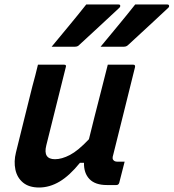

<svg xmlns="http://www.w3.org/2000/svg" viewBox="-20 -824 773 855"><path d="M364 -804H508Q515 -804 515.5 -798.5Q516 -793 510 -788Q464 -745 424 -708Q384 -671 333 -624Q326 -616 314 -616H210Q248 -662 287 -709Q326 -756 364 -804ZM582 -804H725Q732 -804 733 -798.5Q734 -793 728 -788Q682 -745 642 -708Q602 -671 551 -624Q543 -616 532 -616H428Q466 -662 505 -709Q544 -756 582 -804ZM149 -536H265Q277 -536 273 -525Q251 -437 229.5 -350.5Q208 -264 186 -176Q171 -115 225 -115Q255 -115 291.5 -134Q328 -153 376 -204Q388 -255 401 -304.5Q414 -354 428 -410Q442 -466 460 -536H573Q584 -536 581 -524Q557 -427 531.5 -324.5Q506 -222 484 -134Q478 -116 486 -110Q491 -104 504 -104H535Q529 -81 523 -57Q517 -33 511 -10Q508 0 498 0H456Q404 0 378.5 -26.5Q353 -53 354 -99H336Q290 -42 245.5 -15.5Q201 11 154 11Q109 11 82.5 -11Q56 -33 48.5 -69Q41 -105 51 -145Q69 -219 87.5 -292.5Q106 -366 124 -439Q131 -465 137.5 -489.5Q144 -514 149 -536Z"/></svg>

Font: Recursive Mn Lnr St SmB
Style: Italic
Weight: 600
Italic angle: -15°
Monospace: yes
Version: Version 1.079;hotconv 1.0.112;makeotfexe 2.5.65598; ttfautoh